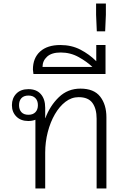

<svg xmlns="http://www.w3.org/2000/svg" viewBox="-20 -1059 703 1079"><path d="M179 0V-386Q161 -379 139 -379Q97 -379 72 -404Q47 -429 47 -468Q47 -507 71.5 -532.5Q96 -558 140 -558Q185 -558 209.5 -530Q234 -502 234 -453V-395H235Q261 -465 311 -513Q361 -561 432 -561Q508 -561 543 -516Q578 -471 578 -400V0H523V-392Q523 -448 499.5 -480.5Q476 -513 422 -513Q382 -513 348 -487Q314 -461 288.5 -417Q263 -373 248.5 -317Q234 -261 234 -201V0ZM140 -414Q165 -414 179 -428.5Q193 -443 193 -468Q193 -493 179 -507.5Q165 -522 140 -522Q114 -522 100.5 -507.5Q87 -493 87 -468Q87 -443 100.5 -428.5Q114 -414 140 -414Z M168 -643 165 -668Q165 -733 205.5 -769.5Q246 -806 319 -806Q382 -806 432 -780Q482 -754 521 -715V-806H573V-643ZM219 -683H499Q469 -712 422.5 -738Q376 -764 321 -764Q270 -764 244.5 -740.5Q219 -717 219 -683Z M520 -1039H575V-976L571 -883H524L520 -976Z"/></svg>

Font: Noto Sans Thai Looped Light
Style: Regular
Weight: 300
Designer: Sasikarn Vongin, Ben Mitchell
Foundry: The Fontpad Ltd
Version: Version 1.001; ttfautohint (v1.8.4.7-5d5b)